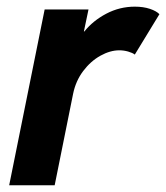

<svg xmlns="http://www.w3.org/2000/svg" viewBox="-20 -551 494 571"><path d="M112.8 -522.9H243.2L229.5 -457.5H231Q256.3 -489.3 296.1 -510.3Q335.9 -531.2 380.9 -531.2Q406.2 -531.2 425.8 -524.7Q445.3 -518.1 454.1 -508.8L380.9 -388.7Q374 -394 361.1 -397.7Q348.1 -401.4 335 -401.4Q307.6 -401.4 278.6 -385.3Q249.5 -369.1 227.3 -339.6Q205.1 -310.1 197.3 -271.5L142.6 0H7.3Z"/></svg>

Font: Reddit Sans Fudge
Style: Bold
Weight: 700
Italic angle: -11.25°
Designer: Stephen Hutchings
Version: Version 1.013